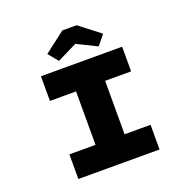

<svg xmlns="http://www.w3.org/2000/svg" viewBox="-158 -1079 1206 1229"><g transform="rotate(-20 445.5 -464.5)"><path d="M168 0V-168H346V-532H168V-700H721V-532H544V-168H721V0ZM310 -753 255 -820 397 -929H494L635 -820L581 -753L430 -827H460Z"/></g></svg>

Font: Lexend Tera ExtraBold
Style: Regular
Weight: 800
Designer: Bonnie Shaver-Troup, Thomas Jockin
Foundry: Lexend
Version: Version 1.007